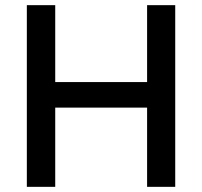

<svg xmlns="http://www.w3.org/2000/svg" viewBox="-20 -724 783 744"><path d="M194 -704V-406H550V-704H659V0H550V-307H194V0H84V-704Z"/></svg>

Font: Prodigy Sans Medium
Style: Regular
Weight: 500
Designer: Wei Huang
Foundry: Wei Huang
Version: Version 1.003; ttfautohint (v1.8.3)